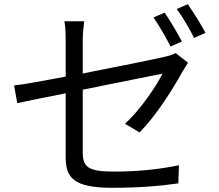

<svg xmlns="http://www.w3.org/2000/svg" viewBox="-20 -856 1040 912"><path d="M844 -659C823 -699 787 -760 762 -796L709 -773C736 -735 770 -675 790 -635ZM373 -663C373 -692 376 -726 380 -755H286C291 -726 292 -693 292 -663V-492C186 -472 92 -455 47 -450L62 -366C103 -375 191 -393 292 -413V-111C292 -13 327 36 513 36C638 36 738 28 827 15L830 -71C731 -51 635 -41 519 -41C399 -41 373 -63 373 -132V-430C550 -466 735 -503 752 -506C722 -447 649 -337 574 -268L643 -227C724 -309 802 -435 848 -518C855 -530 866 -547 873 -558L814 -604C802 -596 783 -591 761 -586C719 -576 543 -540 373 -507ZM819 -813C848 -776 880 -719 902 -676L956 -700C937 -737 898 -799 872 -836Z"/></svg>

Font: Noto Sans Mono CJK SC Regular
Style: Regular
Weight: 400
Designer: Ryoko NISHIZUKA (kana & ideographs); Paul D. Hunt (Latin, Greek & Cyrillic); Wenlong ZHANG (bopomofo); Sandoll Communica
Foundry: Adobe Systems Incorporated
Version: Version 1.005;PS 1.005;hotconv 1.0.96;makeotf.lib2.5.65012